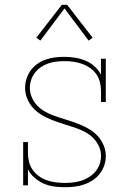

<svg xmlns="http://www.w3.org/2000/svg" viewBox="-20 -776 540 804"><path d="M253 8Q230 8 207 5Q184 2 163.5 -7Q143 -16 125 -31.5Q107 -47 97 -67V0H77V-181H97V-136Q97 -117 101.5 -98.5Q106 -80 117 -64.5Q128 -49 143.5 -38Q159 -27 176.5 -21Q194 -15 213 -12.5Q232 -10 251 -10Q268 -10 286 -12Q304 -14 321 -19.5Q338 -25 353 -34.5Q368 -44 379.5 -57.5Q391 -71 397 -88Q403 -105 403 -123Q403 -146 392.5 -167Q382 -188 364.5 -203.5Q347 -219 326 -228.5Q305 -238 283 -245Q261 -252 239 -259Q217 -266 195.5 -274.5Q174 -283 154 -295Q134 -307 118.5 -324Q103 -341 94 -363Q85 -385 85 -408Q85 -427 91 -446Q97 -465 108.5 -481Q120 -497 136.5 -508.5Q153 -520 171.5 -526.5Q190 -533 209.5 -535.5Q229 -538 248 -538Q271 -538 293.5 -534.5Q316 -531 337 -522.5Q358 -514 375.5 -498.5Q393 -483 403 -463V-530H423V-349H403V-394Q403 -413 398.5 -431.5Q394 -450 383.5 -465Q373 -480 357.5 -491Q342 -502 324 -508.5Q306 -515 287.5 -517.5Q269 -520 250 -520Q233 -520 216 -518Q199 -516 182.5 -510.5Q166 -505 151.5 -495Q137 -485 126.5 -471.5Q116 -458 110.5 -441.5Q105 -425 105 -408Q105 -385 115.5 -363.5Q126 -342 143 -327Q160 -312 181.5 -302Q203 -292 225 -285Q247 -278 269 -271Q291 -264 312.5 -255.5Q334 -247 354 -235Q374 -223 389.5 -206Q405 -189 414 -167.5Q423 -146 423 -123Q423 -102 416.5 -83Q410 -64 397.5 -48Q385 -32 368 -21Q351 -10 332 -3.5Q313 3 293 5.5Q273 8 253 8ZM351 -606 250 -741 245 -734 149 -606 132 -618 239 -756H261L368 -618Z"/></svg>

Font: Iosevka Slab Thin
Style: Regular
Weight: 100
Monospace: yes
Designer: Belleve Invis
Foundry: Belleve Invis
Version: Version 11.1.0; ttfautohint (v1.8.3)